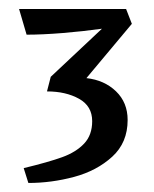

<svg xmlns="http://www.w3.org/2000/svg" viewBox="-20 -824 339 423"><path d="M183.1 -557.1Q183.1 -590.3 154.1 -606.4Q125 -622.6 83.5 -622.6L91.8 -654.8L204.6 -760.7Q162.6 -754.9 117.7 -751.2Q72.8 -747.6 38.6 -747.6L22 -804.2H257.8L270.5 -771.5L170.4 -651.9Q210 -647.5 235.6 -622.8Q261.2 -598.1 261.2 -559.6Q261.2 -509.8 227.3 -478.8Q193.4 -447.8 143.3 -434.3Q93.3 -420.9 42.5 -420.9L32.2 -453.6Q86.9 -466.8 117.2 -477.8Q147.5 -488.8 165.3 -507.6Q183.1 -526.4 183.1 -557.1Z"/></svg>

Font: Vesper Libre
Style: Regular
Weight: 400
Designer: Robert Keller & Kimya Gandhi
Foundry: Mota Italic
Version: Version 1.058